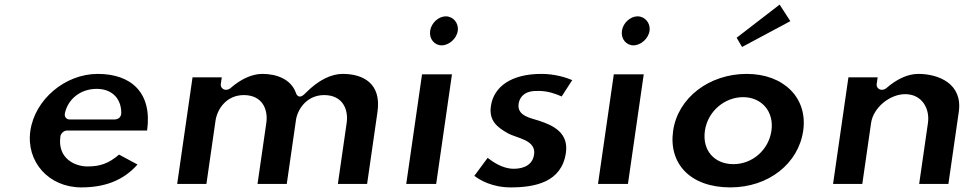

<svg xmlns="http://www.w3.org/2000/svg" viewBox="-20 -824 4222 834"><path d="M619 -257C642 -422.1 549.4 -503 404.5 -503C262.5 -503 131.4 -391.4 111.9 -256C92.5 -121.7 191.4 -10 333.4 -10C432.5 -10 514.4 -38.5 577.3 -109.3L497.2 -152.5C451.9 -113.7 414.6 -101 359.6 -101C307.1 -101 228.4 -134.4 242.4 -232C244 -242.7 255.9 -257 271 -257ZM283 -305C266.4 -305 259.2 -318.7 261.8 -331.6C274.3 -391.7 327.7 -438 400.1 -438C463 -438 506.5 -399.5 506.8 -333.7C506.9 -310.8 487.7 -305 478 -305Z M749.6 -25H876.6L916.2 -300C923.4 -349.5 963.1 -411 1039.2 -411C1118.5 -411 1145.4 -349.9 1136.8 -290L1098.6 -25H1225.6L1266.1 -306C1266.1 -306.3 1266.2 -306.9 1266.3 -307.3C1275.7 -355.1 1316.3 -411 1388.2 -411C1467.5 -411 1494.4 -349.9 1485.8 -290L1447.6 -25H1574.6L1619.7 -338C1637.8 -463.6 1555 -503 1468.5 -503C1421.5 -503 1364.8 -478.9 1305.5 -418C1273.7 -385.5 1264.7 -422.4 1264.7 -422.4C1243 -479.9 1182.4 -503 1119.5 -503C1072.4 -503 1023.6 -478.3 981.3 -441.3C976.8 -437.4 969.3 -434 962.5 -434H960.5C949.8 -434 937 -443.9 939.1 -459L943.3 -488H816.3Z M1848.4 -690C1843.4 -654.9 1867.3 -627 1898.4 -627C1930 -627 1963.5 -655.7 1968.4 -690C1973.4 -724.3 1948.1 -753 1916.5 -753C1885.4 -753 1853.5 -725.1 1848.4 -690ZM1744.6 -25H1874.6L1943.2 -501H1813.2Z M2331.5 -503C2202.5 -503 2124.7 -448.8 2112.3 -363C2103.3 -300.2 2138.8 -271.6 2185.9 -245.2C2225.2 -223.2 2309.2 -216.8 2300 -153C2291.6 -94.7 2233.3 -91 2211.1 -91C2163.4 -91 2122 -120 2098.2 -138.3L2040.4 -60.2C2063.7 -42.3 2117.3 -10 2198.4 -10C2304.1 -10 2419.7 -32.5 2438.1 -160C2450.5 -246.6 2384.9 -279.1 2319.8 -300.1C2286.9 -311.1 2225.1 -319.8 2232.7 -373C2234.4 -384.3 2238.8 -396.7 2248.4 -407C2268.3 -428.1 2294.7 -429 2320.8 -429C2360.9 -429 2396.1 -415.5 2419.8 -404.9L2465.6 -476C2440.8 -486.6 2391.8 -503 2331.5 -503Z M2681.4 -690C2676.4 -654.9 2700.3 -627 2731.4 -627C2763 -627 2796.5 -655.7 2801.4 -690C2806.4 -724.3 2781.1 -753 2749.5 -753C2718.4 -753 2686.5 -725.1 2681.4 -690ZM2577.6 -25H2707.6L2776.2 -501H2646.2Z M3179.8 -660.1 3203.3 -619.9 3413 -732.1 3366.5 -804ZM2903.9 -256C2883.4 -113.6 2978 -10 3152.4 -10C3318.7 -10 3448.4 -113.9 3468.9 -256C3489.6 -399.6 3383 -503 3223.5 -503C3060.8 -503 2924.6 -399.5 2903.9 -256ZM3041.9 -256C3054.1 -340.7 3127.7 -402 3207.9 -402C3287.3 -402 3343.1 -340.6 3330.9 -256C3318.9 -172.8 3248.4 -111 3166 -111C3080.7 -111 3029.9 -173.1 3041.9 -256Z M3598.6 -25H3725.6L3763.8 -290C3773.4 -356.7 3845.3 -415 3911.8 -415C3985.6 -415 4019.6 -351.3 4010.8 -290L3972.6 -25H4099.6L4144.7 -338C4162.3 -460.3 4057.6 -503 3968.5 -503C3921.4 -503 3872.6 -478.3 3830.3 -441.3C3825.8 -437.4 3818.3 -434 3811.5 -434H3809.5C3798.8 -434 3786 -443.9 3788.1 -459L3792.3 -488H3665.3Z"/></svg>

Font: Hussar Ekologiczny
Style: Regular
Weight: 400
Foundry: Cannot Into Space Fonts
Version: Version 0.97